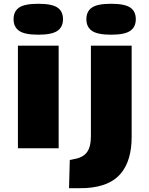

<svg xmlns="http://www.w3.org/2000/svg" viewBox="-20 -786 792 1018"><path d="M183 -602Q111 -602 81.5 -622.5Q52 -643 52 -684Q52 -726 81.5 -746Q111 -766 183 -766Q255 -766 284.5 -746Q314 -726 314 -684Q314 -643 284.5 -622.5Q255 -602 183 -602ZM75 0V-544H291V0ZM569 -602Q497 -602 467.5 -622.5Q438 -643 438 -684Q438 -726 467.5 -746Q497 -766 569 -766Q641 -766 670.5 -746Q700 -726 700 -684Q700 -643 670.5 -622.5Q641 -602 569 -602ZM678 -544V-59Q678 65 620.5 134Q563 203 437 211Q420 212 392 212Q364 212 346 212L350 62Q360 61 370 58Q417 51 439.5 23Q462 -5 462 -64V-544Z"/></svg>

Font: Georama ExtraExtended
Style: Bold
Weight: 700
Width: 8
Designer: Jean-Baptiste Levee
Foundry: Production Type
Version: Version 1.000